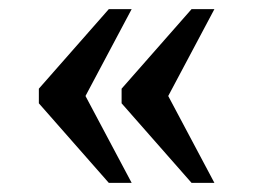

<svg xmlns="http://www.w3.org/2000/svg" viewBox="-20 -480 554 420"><path d="M399 -80 246 -254V-286L399 -460H449L348 -270L449 -80ZM218 -80 65 -254V-286L218 -460H268L167 -270L268 -80Z"/></svg>

Font: Noto Serif Dogra
Style: Regular
Weight: 400
Designer: Ek Type
Foundry: Ek Type
Version: Version 1.005